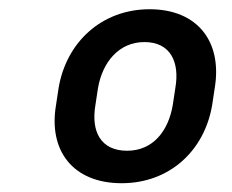

<svg xmlns="http://www.w3.org/2000/svg" viewBox="-20 -742 513 424"><path d="M109.4 -547.6 103.7 -509.9C86.6 -409.1 141.3 -337.4 248.6 -337.4C354.4 -337.4 431.5 -409.1 448.5 -509.9L454.2 -547.6C471.2 -649.1 416.9 -721.6 310.4 -721.6C204.9 -721.6 126.4 -649.1 109.4 -547.6ZM190.7 -509.9 196.4 -547.6C206.3 -604.4 242.2 -649.1 299 -649.1C356.9 -649.1 377.1 -604.4 367.2 -547.6L361.5 -509.9C351.6 -451.7 317.1 -409.1 260.7 -409.1C202.4 -409.1 180.8 -451.7 190.7 -509.9Z"/></svg>

Font: Margiela Sans Semi Bold
Style: Italic
Weight: 600
Italic angle: -9.39999°
Designer: Stefan Endress, Andreas Faust
Version: Version 1.100;FEAKit 1.0